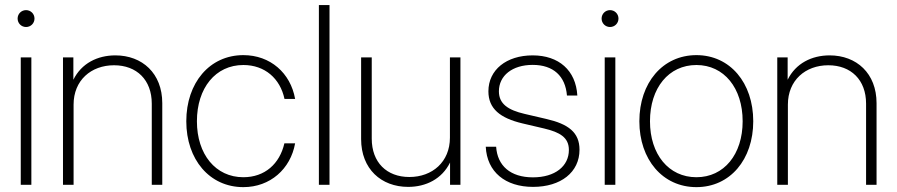

<svg xmlns="http://www.w3.org/2000/svg" viewBox="-20 -748 3631 777"><path d="M64 0H106.9V-515.6H64ZM85.4 -638.7C104.5 -638.7 119.6 -653.8 119.6 -672.9C119.6 -691.9 104.5 -707 85.4 -707C66.4 -707 51.3 -691.9 51.3 -672.9C51.3 -653.8 66.4 -638.7 85.4 -638.7Z M277.8 -324.7C277.8 -422.9 348.6 -483.9 441.4 -483.9C533.2 -483.9 594.2 -424.8 594.2 -328.6V0H636.7V-330.6C636.7 -451.2 555.7 -523.9 446.8 -523.9C374.5 -523.9 309.6 -491.7 276.9 -425.3V-515.6H234.9V0H277.8Z M964.8 9.3C1073.2 9.3 1155.8 -64 1174.3 -168H1130.9C1111.8 -85 1051.8 -30.8 964.8 -30.8C852.5 -30.8 776.9 -123.5 776.9 -257.3C776.9 -392.1 852.5 -484.9 964.8 -484.9C1051.8 -484.9 1113.8 -430.2 1131.3 -347.7H1174.3C1155.8 -452.6 1073.7 -524.9 964.8 -524.9C828.1 -524.9 733.9 -412.6 733.9 -257.3C733.9 -102.5 828.1 9.3 964.8 9.3Z M1313.5 -727.5H1270.5V0H1313.5Z M1631.8 8.3C1704.1 8.3 1768.6 -23.9 1801.3 -90.3V0H1843.3V-515.6H1800.8V-190.9C1800.8 -92.8 1729.5 -31.7 1636.7 -31.7C1544.9 -31.7 1484.4 -90.8 1484.4 -187V-515.6H1441.4V-185.1C1441.4 -64.5 1522.5 8.3 1631.8 8.3Z M2137.2 8.3C2249.5 8.3 2325.2 -50.8 2325.2 -142.1C2325.2 -212.4 2279.8 -246.1 2190.9 -266.6L2103 -287.1C2036.1 -302.7 1999 -327.6 1999 -378.4C1999 -441.9 2053.2 -485.4 2135.7 -485.4C2219.7 -485.4 2268.1 -439.9 2274.4 -361.3H2316.4C2310.5 -463.4 2241.2 -523.9 2135.7 -523.9C2029.3 -523.9 1956.5 -465.3 1956.5 -378.4C1956.5 -308.1 2003.9 -270 2094.7 -248.5L2182.1 -228C2245.6 -212.9 2282.2 -191.9 2282.2 -141.1C2282.2 -75.7 2226.6 -30.3 2136.7 -30.3C2045.4 -30.3 1992.7 -77.6 1987.8 -154.3H1945.8C1950.7 -52.2 2024.9 8.3 2137.2 8.3Z M2427.2 0H2470.2V-515.6H2427.2ZM2448.7 -638.7C2467.8 -638.7 2482.9 -653.8 2482.9 -672.9C2482.9 -691.9 2467.8 -707 2448.7 -707C2429.7 -707 2414.6 -691.9 2414.6 -672.9C2414.6 -653.8 2429.7 -638.7 2448.7 -638.7Z M2798.3 9.3C2934.6 9.3 3028.3 -102.5 3028.3 -257.3C3028.3 -412.6 2934.6 -524.9 2798.3 -524.9C2661.6 -524.9 2567.4 -412.6 2567.4 -257.3C2567.4 -102.5 2661.6 9.3 2798.3 9.3ZM2798.3 -30.8C2686 -30.8 2610.4 -123.5 2610.4 -257.3C2610.4 -392.1 2686 -484.9 2798.3 -484.9C2910.2 -484.9 2985.4 -391.6 2985.4 -257.3C2985.4 -123.5 2910.2 -30.8 2798.3 -30.8Z M3168.5 -324.7C3168.5 -422.9 3239.3 -483.9 3332 -483.9C3423.8 -483.9 3484.9 -424.8 3484.9 -328.6V0H3527.3V-330.6C3527.3 -451.2 3446.3 -523.9 3337.4 -523.9C3265.1 -523.9 3200.2 -491.7 3167.5 -425.3V-515.6H3125.5V0H3168.5Z"/></svg>

Font: Raveo Display Display ExLight
Style: Regular
Weight: 200
Designer: Jakub Foglar, Rasmus Andersson (Inter)
Foundry: Jakubfoglar.com
Version: Version 1.100;Glyphs 3.2.3 (3260)